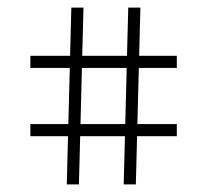

<svg xmlns="http://www.w3.org/2000/svg" viewBox="-20 -553 546 506"><path d="M60 -194H159.3L156 -67H188L191.3 -194H309.3L306 -67H338L341.3 -194H446V-226H342.1L345.9 -374H446V-406H346.7L350 -533H318L314.7 -406H196.7L200 -533H168L164.7 -406H60V-374H163.9L160.1 -226H60ZM192.1 -226 195.9 -374H313.9L310.1 -226Z"/></svg>

Font: Prida01
Style: Bold
Weight: 700
Designer: gluk
Foundry: gluk
Version: Version 00.072